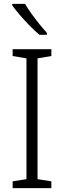

<svg xmlns="http://www.w3.org/2000/svg" viewBox="-20 -967 329 987"><path d="M244 0H45V-35L116 -46V-667L45 -679V-714H244V-679L173 -667V-46L244 -35ZM109 -947Q122 -924 141.5 -897Q161 -870 182 -844Q203 -818 221 -798V-788H183Q160 -807 133 -834.5Q106 -862 82 -890Q58 -918 43 -939V-947Z"/></svg>

Font: Noto Sans Arabic SemCond Light
Style: Regular
Weight: 300
Width: 4
Designer: Monotype Design Team, Nadine Chahine, Nizar Qandah and Khaled Hosny
Foundry: Monotype Imaging Inc.
Version: Version 2.012; ttfautohint (v1.8.4.7-5d5b)